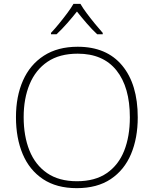

<svg xmlns="http://www.w3.org/2000/svg" viewBox="-20 -1034 799 998"><path d="M696 -424Q696 -316 661 -233Q626 -150 555.5 -103Q485 -56 379 -56Q274 -56 203.5 -103Q133 -150 98 -233Q63 -316 63 -425Q63 -533 99.5 -615.5Q136 -698 208 -744.5Q280 -791 384 -791Q534 -791 615 -693.5Q696 -596 696 -424ZM103 -425Q103 -327 133 -252Q163 -177 224.5 -134.5Q286 -92 380 -92Q474 -92 535 -134Q596 -176 625.5 -250.5Q655 -325 655 -424Q655 -581 585.5 -668Q516 -755 384 -755Q289 -755 227 -713Q165 -671 134 -596.5Q103 -522 103 -425ZM398 -1014Q410 -993 430.5 -965.5Q451 -938 473.5 -910.5Q496 -883 514 -863V-856H485Q458 -881 430 -913.5Q402 -946 380 -974Q358 -946 329.5 -913.5Q301 -881 274 -856H245V-863Q264 -883 286.5 -910.5Q309 -938 329.5 -965.5Q350 -993 362 -1014Z"/></svg>

Font: Noto Sans Malayalam UI ExtraLight
Style: Regular
Weight: 200
Designer: Jelle Bosma - Monotype Design Team
Foundry: Monotype Imaging Inc.
Version: Version 2.104; ttfautohint (v1.8.4.7-5d5b)